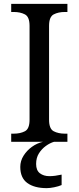

<svg xmlns="http://www.w3.org/2000/svg" viewBox="-20 -734 407 994"><path d="M38 0V-42H51Q85 -42 109 -54.5Q133 -67 133 -114V-600Q133 -647 109 -659.5Q85 -672 51 -672H38V-714H329V-672H316Q282 -672 258 -659.5Q234 -647 234 -600V-114Q234 -67 258 -54.5Q282 -42 316 -42H329V0ZM222 240Q158 240 121.5 213.5Q85 187 85 130Q85 99 102 72Q119 45 145.5 26Q172 7 203 0H260Q239 6 217.5 21.5Q196 37 181.5 60Q167 83 167 115Q167 148 186.5 163Q206 178 236 178Q250 178 265.5 176Q281 174 299 170V224Q283 231 260.5 235.5Q238 240 222 240Z"/></svg>

Font: Noto Serif Ahom
Style: Regular
Weight: 400
Designer: Monotype Design Team
Foundry: Monotype Imaging Inc.
Version: Version 2.007; ttfautohint (v1.8.4.7-5d5b)